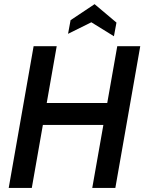

<svg xmlns="http://www.w3.org/2000/svg" viewBox="-20 -928 715 948"><path d="M23 0 146 -700H260L137 0ZM435.5 0 559 -700H672.5L549.5 0ZM140.5 -311 161 -419.5H563L542.5 -311ZM542.5 -749 431 -818 316 -761 328.5 -828.5 447 -907.5 555 -816.5Z"/></svg>

Font: Cabin SemiCondensedSemiBold
Style: Italic
Weight: 600
Width: 4
Italic angle: -10°
Designer: Pablo Impallari
Foundry: Pablo Impallari. http://www.impallari.com Igino Marini. http://www.ikern.com
Version: Version 3.001